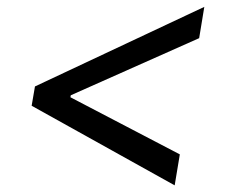

<svg xmlns="http://www.w3.org/2000/svg" viewBox="-20 -566 668 563"><path d="M72.8 -255.9 82.5 -312.5 579.1 -545.9 564 -454.1 187.5 -286.6 186.5 -280.8 507.3 -113.3 492.2 -22.5Z"/></svg>

Font: Inter Display
Style: Italic
Weight: 400
Italic angle: -9.39999°
Designer: Rasmus Andersson
Foundry: rsms
Version: Version 4.000;git-a52131595